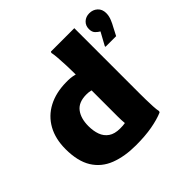

<svg xmlns="http://www.w3.org/2000/svg" viewBox="-183 -960 1172 1172"><g transform="rotate(-45 402.5 -374.0)"><path d="M363 12Q266 12 193.5 -16Q121 -44 81.5 -107.5Q42 -171 42 -276Q42 -364 77.5 -428Q113 -492 178.5 -526.5Q244 -561 333 -562Q372 -563 399 -556Q426 -549 434 -547L408 -500V-572Q408 -599 406.5 -635.5Q405 -672 402.5 -704.5Q400 -737 396 -752L400 -760H602V-193Q602 -173 602.5 -143Q603 -113 604.5 -83.5Q606 -54 610 -36L606 -28Q564 -10 503.5 1Q443 12 363 12ZM424 -93Q413 -111 410.5 -135Q408 -159 408 -189V-470L434 -409Q419 -414 404 -418Q389 -422 368 -422Q301 -422 270.5 -382.5Q240 -343 240 -276Q240 -234 252 -201Q264 -168 292 -148.5Q320 -129 367 -129Q393 -129 408.5 -132Q424 -135 435 -139ZM701 -633Q688 -640 674.5 -653.5Q661 -667 661 -693Q661 -723 681 -741.5Q701 -760 731 -760Q762 -760 783.5 -740.5Q805 -721 805 -687Q805 -663 795 -638.5Q785 -614 776 -599L748 -545H656V-551Z"/></g></svg>

Font: Kufam ExtraBold
Style: Regular
Weight: 800
Designer: Wael Morcos, Artur Schmal
Foundry: Original Type
Version: Version 1.300; ttfautohint (v1.8.3)